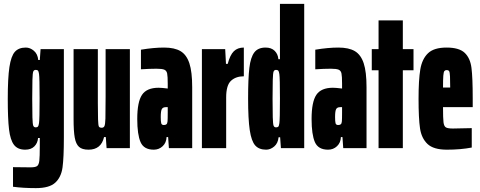

<svg xmlns="http://www.w3.org/2000/svg" viewBox="-20 -763 2474 989"><path d="M47 199V98L137 99Q162 99 171 92.5Q180 86 182.5 65.5Q185 45 185 -11V-52H176Q174 -26 157 -9Q140 8 110 8Q71 8 52 -17Q33 -42 26.5 -96.5Q20 -151 20 -254Q20 -361 28.5 -417.5Q37 -474 56.5 -496Q76 -518 113 -518Q135 -518 154.5 -501.5Q174 -485 177 -454H185L189 -510H309V-56Q309 50 302 100Q295 150 264.5 178Q234 206 165 206Q100 206 47 199ZM181 -129Q184 -149 184 -255Q184 -363 181 -382Q179 -396 175.5 -399.5Q172 -403 164 -403Q155 -403 151.5 -395Q148 -387 147 -351Q146 -315 146 -255Q146 -195 147 -159Q148 -123 151.5 -115Q155 -107 164 -107Q172 -107 175.5 -111Q179 -115 181 -129Z M359 -150V-510H484V-233Q484 -180 485 -148.5Q486 -117 489.5 -111Q493 -105 504 -105Q514 -105 518 -113.5Q522 -122 523 -152Q524 -182 524 -266V-510H649V0H529L525 -57H516Q501 8 436 8Q403 8 387 -6.5Q371 -21 365 -54Q359 -87 359 -150Z M687 -150Q687 -238 711.5 -274.5Q736 -311 797 -311Q812 -311 844 -307V-332Q844 -370 841 -384.5Q838 -399 826.5 -404Q815 -409 786 -409Q751 -409 706 -406V-507Q772 -518 825 -518Q879 -518 910 -499.5Q941 -481 955.5 -437Q970 -393 970 -314V0H850L846 -57H838Q837 -28 818 -10Q799 8 772 8Q721 8 704 -31Q687 -70 687 -150ZM843 -138Q844 -148 844 -184V-211H834Q819 -211 813.5 -201Q808 -191 808 -160Q808 -137 810.5 -128Q813 -119 824 -119Q833 -119 837.5 -123Q842 -127 843 -138Z M1020 -510H1140L1144 -434H1153Q1165 -480 1184.5 -499Q1204 -518 1236 -518V-370Q1195 -370 1170 -347Q1145 -324 1145 -261V0H1020Z M1258 -256Q1258 -359 1264.5 -413.5Q1271 -468 1290 -493Q1309 -518 1348 -518Q1378 -518 1395 -501Q1412 -484 1414 -458H1422V-743H1547V0H1427L1423 -56H1415Q1412 -25 1392.5 -8.5Q1373 8 1351 8Q1314 8 1294.5 -14Q1275 -36 1266.5 -92.5Q1258 -149 1258 -256ZM1419 -128Q1422 -147 1422 -255Q1422 -361 1419 -381Q1417 -395 1413.5 -399Q1410 -403 1402 -403Q1393 -403 1389.5 -395Q1386 -387 1385 -351Q1384 -315 1384 -255Q1384 -195 1385 -159Q1386 -123 1389.5 -115Q1393 -107 1402 -107Q1410 -107 1413.5 -110.5Q1417 -114 1419 -128Z M1585 -150Q1585 -238 1609.5 -274.5Q1634 -311 1695 -311Q1710 -311 1742 -307V-332Q1742 -370 1739 -384.5Q1736 -399 1724.5 -404Q1713 -409 1684 -409Q1649 -409 1604 -406V-507Q1670 -518 1723 -518Q1777 -518 1808 -499.5Q1839 -481 1853.5 -437Q1868 -393 1868 -314V0H1748L1744 -57H1736Q1735 -28 1716 -10Q1697 8 1670 8Q1619 8 1602 -31Q1585 -70 1585 -150ZM1741 -138Q1742 -148 1742 -184V-211H1732Q1717 -211 1711.5 -201Q1706 -191 1706 -160Q1706 -137 1708.5 -128Q1711 -119 1722 -119Q1731 -119 1735.5 -123Q1740 -127 1741 -138Z M1930 0V-401H1895V-510H1930V-658H2055V-510H2110V-401H2055V0Z M2415 -211H2262Q2262 -153 2264.5 -133Q2267 -113 2276.5 -107Q2286 -101 2313 -101L2410 -103V-3Q2353 8 2282 8Q2213 8 2182 -21.5Q2151 -51 2143.5 -102Q2136 -153 2136 -254Q2136 -352 2145 -405.5Q2154 -459 2184.5 -488.5Q2215 -518 2280 -518Q2345 -518 2373.5 -491Q2402 -464 2408.5 -414Q2415 -364 2415 -254ZM2262 -312H2299Q2299 -347 2298 -369Q2297 -391 2293.5 -396.5Q2290 -402 2280 -402Q2273 -402 2269 -397Q2265 -392 2263.5 -373Q2262 -354 2262 -312Z"/></svg>

Font: Saira Ultra Condensed Black
Style: Regular
Weight: 900
Width: 1
Designer: Hector Gatti with collaboration of the Omnibus-Type team
Foundry: Omnibus-Type
Version: Version 1.001; ttfautohint (v1.8)